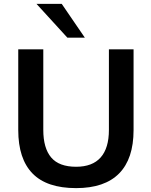

<svg xmlns="http://www.w3.org/2000/svg" viewBox="-20 -959 780 989"><path d="M372 10Q221 10 147.5 -65.5Q74 -141 74 -289V-705H203V-290Q203 -196 243.5 -148Q284 -100 372 -100Q456 -100 498.5 -148Q541 -196 541 -290V-705H668V-289Q668 -141 593.5 -65.5Q519 10 372 10ZM327 -765 168 -939H298L417 -765Z"/></svg>

Font: Mulish ExtraLight
Style: Regular
Weight: 200
Designer: Vernon Adams
Foundry: Vernon Adams
Version: Version 3.603